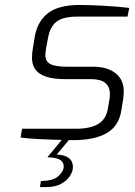

<svg xmlns="http://www.w3.org/2000/svg" viewBox="-20 -559 545 774"><path d="M167 -371Q163 -348 163 -336Q163 -311 183.5 -300.5Q204 -290 252 -290H357Q412 -290 445.5 -264Q479 -238 479 -190Q479 -182 477 -162L469 -113Q459 -50 409.5 -22Q360 6 275 6H257L209 64Q274 67 274 115Q274 132 261.5 151Q249 170 225.5 182.5Q202 195 169 195H141L145 171L169 169Q201 166 219 147.5Q237 129 237 112Q237 95 222.5 85.5Q208 76 171 75L229 5Q182 4 133 1.5Q84 -1 63 -5L69 -40H287Q343 -40 375.5 -59Q408 -78 415 -122L422 -163Q423 -169 423 -179Q423 -210 404 -225Q385 -240 346 -240H242Q175 -240 142 -261Q109 -282 109 -326Q109 -347 113 -367L120 -411Q131 -473 173.5 -506Q216 -539 302 -539Q341 -539 403 -535.5Q465 -532 501 -527L494 -492H291Q235 -492 208.5 -472Q182 -452 174 -408Z"/></svg>

Font: Exo Light
Style: Italic
Weight: 300
Italic angle: -9°
Designer: Natanael Gama
Foundry: Natanael Gama
Version: Version 1.500; ttfautohint (v1.6)